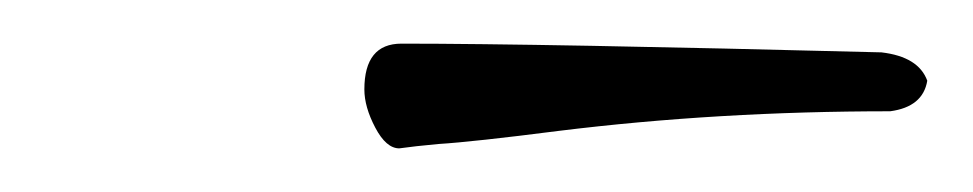

<svg xmlns="http://www.w3.org/2000/svg" viewBox="-20 -262 446 88"><path d="M147 -221Q147 -242 164 -242Q196 -242 251 -241Q306 -240 384 -238Q401 -236 405 -225Q403 -213 388 -211Q309 -211 236 -202Q197 -197 181 -196Q170 -195 163 -194Q157 -194 152 -203.5Q147 -213 147 -221Z"/></svg>

Font: #9Slide05 Great Vibes
Style: Regular
Weight: 400
Designer: Robert E. Leuschke
Foundry: Robert E. Leuschke
Version: Version 1.001